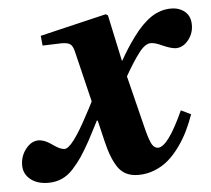

<svg xmlns="http://www.w3.org/2000/svg" viewBox="-43 -548 667 606"><g transform="rotate(-5 290.5 -245.0)"><path d="M8.8 -49.8Q8.8 -79.1 26.6 -101.6Q44.4 -124 66.9 -124Q71.3 -124 76.4 -122.8Q81.5 -121.6 85.2 -120.4Q88.9 -119.1 94 -116.5Q99.1 -113.8 101.6 -112.1Q104 -110.4 109.1 -107.2Q114.3 -104 115.2 -103Q134.3 -89.8 147 -89.8Q170.4 -89.8 223.1 -189.9Q224.6 -192.4 233.4 -209Q242.2 -225.6 245.1 -231.9L206.1 -393.1Q201.7 -411.6 193.4 -417.2Q185.1 -422.9 166 -422.9L106 -420.9L103 -452.1L313 -502L319.8 -498L351.1 -352.1H353Q372.1 -387.2 398.9 -423.8Q428.2 -463.4 457.3 -482.7Q486.3 -502 520 -502Q545.9 -502 563.5 -487.3Q581.1 -472.7 581.1 -444.8Q581.1 -417.5 564 -396.7Q546.9 -376 524.9 -376Q510.7 -376 482.9 -388.2Q460.4 -398.9 446.8 -398.9Q429.2 -398.9 409.2 -373Q389.2 -347.2 362.8 -300.8L405.8 -127.9Q414.6 -93.8 422.1 -80.8Q429.7 -67.9 441.9 -67.9Q473.1 -69.3 522.9 -179.2L554.2 -164.1Q544.4 -136.7 532.7 -112.5Q521 -88.4 504.2 -64.9Q487.3 -41.5 468.5 -24.9Q449.7 -8.3 424.6 2Q399.4 12.2 372.1 12.2Q330.1 12.2 309.1 -16.8Q288.1 -45.9 274.9 -102.1L258.8 -169.9H255.9Q252 -161.6 239.3 -137.7Q226.6 -113.8 223.1 -106.9Q207 -78.1 194.6 -59.6Q182.1 -41 165.5 -22.9Q148.9 -4.9 129.4 3.7Q109.9 12.2 86.9 12.2Q51.3 12.2 30 -5.4Q8.8 -22.9 8.8 -49.8Z"/></g></svg>

Font: Linguistics Pro
Style: Bold Italic
Weight: 700
Italic angle: -12°
Designer: Stefan Peev, Context Ltd
Foundry: Stefan Peev, Context Ltd
Version: Version 001.000